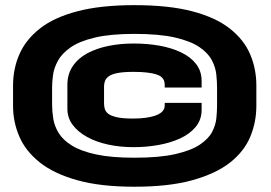

<svg xmlns="http://www.w3.org/2000/svg" viewBox="-20 -696 1028 728"><path d="M489.5 12Q621 12 709.8 -12.8Q798.5 -37.5 852 -79.5Q905.5 -121.5 928.8 -177.2Q952 -233 952 -294.5V-372Q952 -435 928.5 -490.2Q905 -545.5 851.2 -587.8Q797.5 -630 708.8 -653.2Q620 -676.5 489.5 -676.5Q361.5 -676.5 273.2 -653.2Q185 -630 131.5 -588Q78 -546 53.8 -490.8Q29.5 -435.5 29.5 -372V-294.5Q29.5 -233 53.5 -177.8Q77.5 -122.5 131 -80Q184.5 -37.5 272.5 -12.8Q360.5 12 489.5 12ZM489.5 -98Q401.5 -98 344 -110.5Q286.5 -123 252.8 -144Q219 -165 202.8 -191.2Q186.5 -217.5 182 -245.8Q177.5 -274 177.5 -300.5V-365Q177.5 -386 181.2 -412.5Q185 -439 199.8 -466Q214.5 -493 247.5 -516.2Q280.5 -539.5 339.5 -553.5Q398.5 -567.5 489.5 -567.5Q584 -567.5 643.5 -553.8Q703 -540 736 -517.5Q769 -495 783.2 -467.8Q797.5 -440.5 800.2 -413.2Q803 -386 803 -364V-295.5Q803 -275 800.5 -248.8Q798 -222.5 784.5 -196.2Q771 -170 738 -147.8Q705 -125.5 645.2 -111.8Q585.5 -98 489.5 -98ZM486.5 -138Q534.5 -138 580.8 -146.2Q627 -154.5 663.8 -171.5Q700.5 -188.5 722.5 -215.5Q744.5 -242.5 744.5 -279.5V-306H604.5V-294.5Q604.5 -288 601 -281Q597.5 -274 589.2 -267.8Q581 -261.5 567.2 -257Q553.5 -252.5 533 -249.5Q512.5 -246.5 484 -246.5Q443.5 -246.5 421 -252Q398.5 -257.5 389 -265.8Q379.5 -274 377 -284.2Q374.5 -294.5 374.5 -304V-368Q374.5 -378.5 377.8 -388.2Q381 -398 391.8 -406.2Q402.5 -414.5 425 -419Q447.5 -423.5 486.5 -423.5Q516 -423.5 537 -421Q558 -418.5 571.2 -414.5Q584.5 -410.5 591.8 -404.2Q599 -398 601.8 -390.8Q604.5 -383.5 604.5 -375.5V-364H744.5V-389Q744.5 -426 723.8 -453Q703 -480 667 -497.2Q631 -514.5 584.8 -522.8Q538.5 -531 486.5 -531Q436 -531 390.8 -521.8Q345.5 -512.5 310.8 -493.8Q276 -475 255.8 -445Q235.5 -415 235.5 -374.5V-284Q235.5 -249 255.8 -222.2Q276 -195.5 310.5 -176.5Q345 -157.5 390.2 -147.8Q435.5 -138 486.5 -138Z"/></svg>

Font: Anybody Expanded Black
Style: Regular
Weight: 900
Width: 7
Designer: Tyler Finck
Foundry: Etcetera Type Company
Version: Version 1.113;gftools[0.9.25]